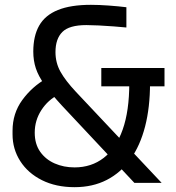

<svg xmlns="http://www.w3.org/2000/svg" viewBox="-20 -758 728 796"><path d="M537 0 236 -321Q190 -371 164.5 -407Q139 -443 128.5 -475Q118 -507 118 -544Q118 -609 142.5 -652Q167 -695 220 -716.5Q273 -738 357 -738Q390 -738 431 -735Q472 -732 504 -728V-644Q484 -646 452 -648.5Q420 -651 389 -652.5Q358 -654 338 -654Q267 -654 238.5 -625.5Q210 -597 210 -542Q210 -498 230.5 -461Q251 -424 295 -377L650 0ZM289 18Q212 18 154 -11Q96 -40 64 -90Q32 -140 32 -201V-216Q32 -288 72.5 -343.5Q113 -399 173 -433L223 -366Q179 -344 151.5 -301.5Q124 -259 124 -208Q124 -161 146.5 -129Q169 -97 206.5 -80.5Q244 -64 289 -64Q359 -64 410 -103.5Q461 -143 488.5 -220.5Q516 -298 516 -413H602Q602 -313 581.5 -233.5Q561 -154 521 -98Q481 -42 422.5 -12Q364 18 289 18ZM400 -400V-476H662V-400Z"/></svg>

Font: SVN-Sora Variable
Style: Regular
Weight: 400
Designer: Jonathan Barnbrook, Julián Moncada
Foundry: Barnbrook Fonts
Version: Version 2.000 - Viet hoa boi STYLEno.1 Fonts